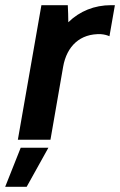

<svg xmlns="http://www.w3.org/2000/svg" viewBox="-50 -540 464 742"><path d="M19 0H145L194 -282C208 -362 260 -411 340 -408C353 -407 364 -404 373 -400L394 -520H379C315 -520 258 -497 214 -454C214 -475 213 -498 212 -520H110ZM-30 182H53L137 31H30Z"/></svg>

Font: Fixel Text 20240404 SemiBold
Style: Italic
Weight: 600
Width: 4
Italic angle: -10°
Designer: AlfaBravo + MacPaw
Foundry: Kyrylo Tkachov, Marchela Mozhyna, Serhii Makarenko, Maria Weinstein, Zakhar Kryvoshyya
Version: Version 1.211;Glyphs 3.2 (3225)